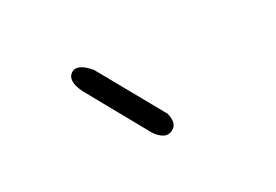

<svg xmlns="http://www.w3.org/2000/svg" viewBox="-45 -924 590 411"><g transform="rotate(-20 250.0 -718.5)"><path d="M297 -661Q309 -634 292 -623Q275 -611 252 -634L143 -768Q120 -799 135 -814Q150 -829 181 -803Z"/></g></svg>

Font: Yomogi
Style: Regular
Weight: 400
Designer: satsuyako
Foundry: satsuyako
Version: Version 3.100